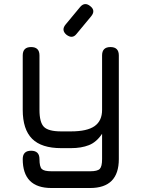

<svg xmlns="http://www.w3.org/2000/svg" viewBox="-20 -743 720 963"><path d="M313 -569Q286 -592 309 -620L382 -708Q405 -735 433 -712Q461 -690 437 -661L364 -573Q343 -546 313 -569ZM238 200Q94 200 94 55Q94 13 136 13Q178 13 178 55Q178 93 189.5 104.5Q201 116 238 116H432Q469 116 480.5 104Q492 92 492 55V-72Q464 -30 426 -15Q388 0 336 0H287Q188 0 141 -47Q94 -94 94 -192V-465Q94 -507 136 -507Q178 -507 178 -465V-192Q178 -129 200.5 -106.5Q223 -84 287 -84H336Q417 -84 454.5 -110.5Q492 -137 492 -192V-465Q492 -507 534 -507Q576 -507 576 -465V55Q576 200 432 200Z"/></svg>

Font: Jura
Style: Bold
Weight: 700
Designer: Daniel Johnson, Alexei Vanyashin
Foundry: Daniel Johnson
Version: Version 5.103